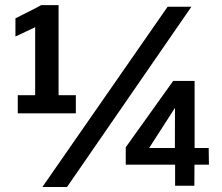

<svg xmlns="http://www.w3.org/2000/svg" viewBox="-20 -745 885 765"><path d="M50.8 -293.5V-365.7H120.1V-636.7Q117.7 -635.3 80.6 -617.9Q43.5 -600.6 41.5 -599.6V-671.9Q140.1 -721.2 143.6 -724.6H213.4V-365.7H282.2V-293.5ZM677.7 -4.9V-88.9H481V-158.2L669.9 -422.4H755.4V-155.3H811.5L812.5 -88.9H754.9L754.4 -4.9ZM148.9 0 647.9 -718.3H742.7L247.1 0ZM574.2 -155.3H676.8Q676.8 -312 677.2 -315.4Z"/></svg>

Font: Oxygen
Style: Bold
Weight: 700
Designer: vernon adams
Foundry: Vernon Adams
Version: Version 0.2.3 webfont; ttfautohint (v0.93.3-1d66) -l 8 -r 50